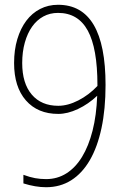

<svg xmlns="http://www.w3.org/2000/svg" viewBox="-20 -772 512 804"><path d="M223 -752Q422 -752 422 -416Q422 -315 405 -235.5Q388 -156 356 -101Q324 -46 278 -17Q232 12 173 12Q129 12 78 -4V-40Q105 -30 127 -26Q149 -22 173 -22Q220 -22 258 -46Q296 -70 323.5 -115Q351 -160 367.5 -224.5Q384 -289 387 -371Q350 -336 306.5 -315.5Q263 -295 224 -295Q138 -295 88.5 -351.5Q39 -408 39 -508Q39 -563 52.5 -608Q66 -653 90 -685Q114 -717 148 -734.5Q182 -752 223 -752ZM224 -329Q264 -329 308 -351.5Q352 -374 388 -412V-416Q388 -570 347.5 -644Q307 -718 223 -718Q189 -718 161.5 -703Q134 -688 114.5 -660.5Q95 -633 84 -594Q73 -555 73 -508Q73 -423 113 -376Q153 -329 224 -329Z"/></svg>

Font: Encode Sans Compressed
Style: Thin
Weight: 100
Designer: Pablo Impallari, Andres Torresi
Foundry: Pablo Impallari, Andres Torresi
Version: Version 1.000; ttfautohint (v1.00) -l 8 -r 50 -G 200 -x 14 -